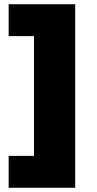

<svg xmlns="http://www.w3.org/2000/svg" viewBox="-20 -721 460 909"><path d="M21 17H141V-550H21V-701H336V168H21Z"/></svg>

Font: Elaine Sans Black
Style: Regular
Weight: 900
Designer: Wei Huang
Foundry: Wei Huang
Version: Version 2.001;December 24, 2019;FontCreator 12.0.0.2547 64-b